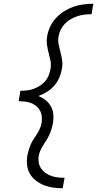

<svg xmlns="http://www.w3.org/2000/svg" viewBox="-20 -853 540 1026"><path d="M315 153Q289 153 264 149.5Q239 146 216 137Q193 128 173 113Q153 98 140.5 77Q128 56 125 30.5Q122 5 126 -21Q129 -36 133.5 -51Q138 -66 144 -80.5Q150 -95 159 -108.5Q168 -122 177 -136Q186 -150 192.5 -164.5Q199 -179 202 -194Q205 -211 203.5 -228.5Q202 -246 194.5 -260.5Q187 -275 174.5 -285.5Q162 -296 147 -302Q132 -308 114.5 -310Q97 -312 80 -312L82 -325L89 -368Q107 -368 124.5 -370Q142 -372 159 -378Q176 -384 192.5 -394.5Q209 -405 221.5 -419.5Q234 -434 240.5 -451.5Q247 -469 250 -486Q254 -509 249.5 -530Q245 -551 239.5 -572Q234 -593 231 -614.5Q228 -636 232 -659Q236 -685 248 -710.5Q260 -736 279.5 -757Q299 -778 323 -793Q347 -808 373 -817Q399 -826 426 -829.5Q453 -833 479 -833L469 -777Q451 -777 432.5 -775Q414 -773 395.5 -767Q377 -761 359 -751Q341 -741 327.5 -727Q314 -713 305 -695Q296 -677 293 -659Q289 -636 293.5 -615Q298 -594 303.5 -573Q309 -552 312 -530.5Q315 -509 311 -486Q307 -462 297 -438.5Q287 -415 270 -395.5Q253 -376 230.5 -362Q208 -348 185 -340Q206 -332 223.5 -318Q241 -304 252 -284.5Q263 -265 265 -241.5Q267 -218 263 -194Q260 -179 255.5 -164Q251 -149 244.5 -134.5Q238 -120 229.5 -106Q221 -92 212 -78.5Q203 -65 196.5 -50.5Q190 -36 187 -21Q184 -3 187 15Q190 33 199.5 47Q209 61 223 71Q237 81 253.5 87Q270 93 288.5 95Q307 97 325 97Z"/></svg>

Font: Iosevka Light
Style: Italic
Weight: 300
Italic angle: -9°
Monospace: yes
Designer: Belleve Invis
Foundry: Belleve Invis
Version: Version 32.5.0; ttfautohint (v1.8.4)